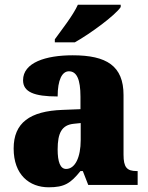

<svg xmlns="http://www.w3.org/2000/svg" viewBox="-20 -786 628 816"><path d="M213 -619V-606H298C364 -643 470 -721 493 -756V-766H311C291 -721 241 -658 213 -619ZM187 10C254 10 280 -7 322 -59H332L355 0H565V-59H561C519 -59 505 -75 505 -129V-382C505 -506 433 -551 289 -551C174 -551 78 -520 78 -445C78 -395 125 -376 225 -376C225 -447 244 -483 273 -483C306 -483 322 -449 322 -375V-322L246 -319C107 -314 38 -264 38 -155C38 -43 105 10 187 10ZM261 -68C236 -68 225 -98 225 -151C225 -220 242 -255 294 -260L323 -263V-191C323 -117 299 -68 261 -68Z"/></svg>

Font: Noto Serif Georgian SemiCondensed Black
Style: Regular
Weight: 900
Width: 4
Designer: Monotype Design Team, Akaki Razmadze
Foundry: Google LLC
Version: Version 2.003